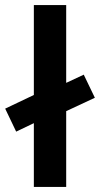

<svg xmlns="http://www.w3.org/2000/svg" viewBox="-20 -740 396 760"><path d="M114 0V-252.5L44 -219L0.5 -310L114 -364V-720H242V-412L311.5 -444.5L355.5 -353L242 -300V0Z"/></svg>

Font: Geologica EX Med
Style: Regular
Weight: 500
Designer: Sindre Bremnes, Frode Helland
Foundry: Monokrom Skriftforlag AS
Version: Version 1.010;gftools[0.9.28]